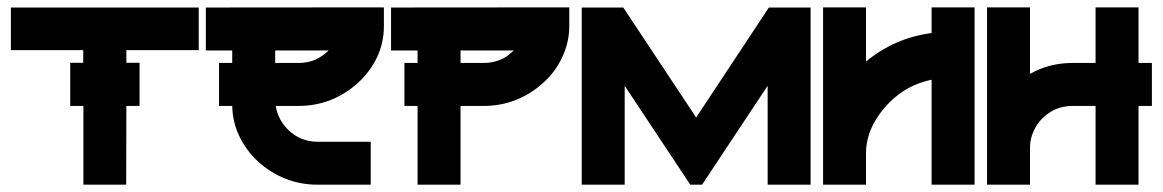

<svg xmlns="http://www.w3.org/2000/svg" viewBox="-20 -506 3186 526"><path d="M524.4 -368.7H326.2V-334H362.3V-215.8H326.2L325.7 0H208.5V-215.8H172.4V-334H208V-368.7H9.8V-485.4H524.4Z M1031.7 -485.8V-434.6Q1031.7 -388.7 1012.7 -348.6Q993.7 -309.1 960.9 -279.3Q928.7 -249.5 886.7 -232.4Q844.7 -215.8 797.9 -215.8H735.4Q737.8 -200.7 743.2 -188.5Q751.5 -168.5 768.1 -151.9Q783.2 -136.2 804.7 -126.5Q826.7 -117.7 850.1 -117.7H995.6V0H850.1Q802.7 0 761.7 -16.6Q720.7 -32.7 687 -63.5Q655.3 -92.3 635.7 -132.8Q617.2 -170.9 616.2 -215.8H580.1V-333.5H616.2V-367.7H543.9V-485.4ZM843.3 -342.3Q864.3 -351.6 880.4 -367.7H733.9V-333.5H797.9Q822.3 -333.5 843.3 -342.3Z M1539.6 -485.8V-434.6Q1539.6 -390.1 1520 -348.6Q1500.5 -307.6 1468.3 -279.3Q1436 -249.5 1394 -232.4Q1352.1 -215.8 1305.2 -215.8H1241.7V0H1124V-215.8H1087.9V-333.5H1124V-367.7H1051.3V-485.4ZM1350.6 -342.3Q1356.4 -344.7 1360.1 -346.7Q1363.8 -348.6 1367.4 -351.1Q1371.1 -353.5 1372.8 -355Q1374.5 -356.4 1379.4 -360.6Q1384.3 -364.7 1387.7 -367.7H1241.7V-333.5H1305.2Q1329.6 -333.5 1350.6 -342.3Z M2086.4 -485.4H2200.7V0H2083V-271L1903.3 0H1871.1L1691.4 -271V0H1573.7V-485.4H1687.5L1887.2 -184.1Z M2532.2 -485.8H2649.9V0H2532.2V-287.6Q2465.3 -273.9 2417.5 -226.1Q2352.5 -160.2 2352.5 -85.9V0H2234.9V-485.8H2352.5V-337.4Q2431.2 -402.3 2532.2 -415.5Z M3135.7 -333.5V-215.8H3099.1V0H2981.4V-215.8H2918Q2894 -215.8 2872.6 -207Q2852.5 -198.2 2835.4 -181.6Q2819.8 -166 2811 -145Q2802.2 -126 2801.8 -104V0H2684.1V-485.8H2801.8V-303.7Q2814 -310.5 2829.1 -316.9Q2871.1 -333.5 2918 -333.5H2981.4V-485.8H3099.1V-333.5Z"/></svg>

Font: Sangha Kali
Style: Regular
Weight: 400
Designer: Seslavinskaya Anna
Foundry: Popkern
Version: Version 2.000;PS 002.000;hotconv 1.0.88;makeotf.lib2.5.64775